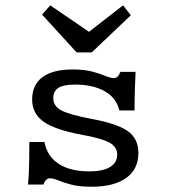

<svg xmlns="http://www.w3.org/2000/svg" viewBox="-20 -686 638 717"><path d="M321.8 11.3Q275 11.3 245.2 3.2Q215.3 -4.8 197.2 -12.5Q179 -20.2 166.1 -20.2Q150.8 -20.2 141.9 3.2H84.7Q86.3 -12.1 87.5 -35.1Q88.7 -58.1 89.1 -88.7Q89.5 -119.4 89.5 -155.6H146Q156.5 -101.6 199.6 -73.8Q242.7 -46 313.7 -46Q363.7 -46 390.7 -62.1Q417.7 -78.2 417.7 -108.9Q417.7 -137.1 389.1 -153.2Q360.5 -169.4 283.9 -183.1Q184.7 -201.6 142.3 -231.9Q100 -262.1 100 -314.5Q100 -369.4 138.7 -398Q177.4 -426.6 250.8 -426.6Q296 -426.6 325.4 -418.5Q354.8 -410.5 373.8 -402.4Q392.7 -394.4 404.8 -394.4Q413.7 -394.4 419.4 -400Q425 -405.6 429.8 -417.7H486.3Q484.7 -386.3 483.9 -358.9Q483.1 -331.5 482.7 -310.1Q482.3 -288.7 482.3 -273.4H425.8Q414.5 -321 370.6 -345.6Q326.6 -370.2 259.7 -370.2Q217.7 -370.2 198.4 -358.1Q179 -346 179 -319.4Q179 -289.5 209.7 -273.4Q240.3 -257.3 322.6 -241.9Q418.5 -224.2 457.7 -196Q496.8 -167.7 496.8 -115.3Q496.8 -54 451.2 -21.4Q405.6 11.3 321.8 11.3ZM439.5 -666.1 468.5 -629 322.6 -490.3H266.1L137.1 -631.5L167.7 -666.1L349.2 -541.9L283.1 -544.4Z"/></svg>

Font: Playfair 5pt SemiExpanded Light
Style: Regular
Weight: 300
Width: 6
Designer: Claus Eggers Sørensen
Foundry: Claus Eggers Sørensen
Version: Version 2.203